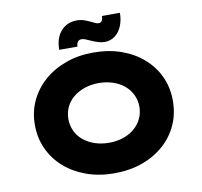

<svg xmlns="http://www.w3.org/2000/svg" viewBox="-97 -1026 1197 1140"><g transform="rotate(-10 502.0 -456.5)"><path d="M502 10Q411 10 334.5 -17.5Q258 -45 202.5 -94Q147 -143 116.5 -209.5Q86 -276 86 -354Q86 -433 117 -499Q148 -565 203.5 -614Q259 -663 335 -690.5Q411 -718 502 -718Q594 -718 670 -691Q746 -664 802 -614.5Q858 -565 888 -499Q918 -433 918 -355Q918 -276 888 -209.5Q858 -143 802 -93.5Q746 -44 670 -17Q594 10 502 10ZM503 -174Q549 -174 588.5 -187.5Q628 -201 656.5 -225.5Q685 -250 700.5 -283Q716 -316 716 -354Q716 -392 700.5 -425Q685 -458 656.5 -482.5Q628 -507 588 -520.5Q548 -534 503 -534Q456 -534 416.5 -520.5Q377 -507 348 -483Q319 -459 303.5 -426Q288 -393 288 -354Q288 -316 303.5 -282.5Q319 -249 348 -225Q377 -201 416.5 -187.5Q456 -174 503 -174ZM581 -768Q563 -768 544 -773.5Q525 -779 500 -790Q481 -799 469 -803.5Q457 -808 447 -808Q432 -808 424 -797.5Q416 -787 416 -769H306Q306 -840 342.5 -881.5Q379 -923 440 -923Q456 -923 472.5 -919Q489 -915 519 -901Q536 -892 546 -888Q556 -884 565 -884Q578 -884 584.5 -895Q591 -906 590 -923H699Q699 -880 684.5 -844.5Q670 -809 643 -788.5Q616 -768 581 -768Z"/></g></svg>

Font: Lexend Giga ExtraBold
Style: Regular
Weight: 800
Designer: Bonnie Shaver-Troup, Thomas Jockin
Foundry: Lexend
Version: Version 1.007